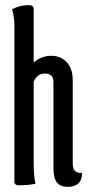

<svg xmlns="http://www.w3.org/2000/svg" viewBox="-20 -717 344 747"><path d="M36 -620Q36 -650 27 -681Q57 -697 91 -697Q111 -697 111 -682V-474Q142 -500 179 -500Q216 -500 239.5 -475Q263 -450 263 -404V-83Q263 -62 270.5 -53Q278 -44 299 -44Q300 -18 285.5 -4Q271 10 243 10Q215 10 201.5 -7Q188 -24 188 -63V-398Q188 -431 154 -431Q126 -431 111 -400V-82Q111 -34 118 -2Q88 4 53 4Q36 4 36 -11Z"/></svg>

Font: Medula One
Style: Regular
Weight: 400
Designer: Luciano Vergara
Foundry: Luciano Vergara
Version: Version 1.002